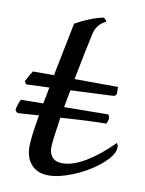

<svg xmlns="http://www.w3.org/2000/svg" viewBox="-80 -747 615 815"><g transform="rotate(10 227.0 -340.0)"><path d="M454 -159Q454 -152 450 -138Q436 -106 390 -71Q344 -36 286.5 -13Q229 10 186 10Q138 10 111.5 -19Q85 -48 85 -97Q85 -137 102 -234L15 -228Q6 -228 0 -239Q0 -246 5.5 -263.5Q11 -281 16 -286L111 -287L120 -331Q121 -340 125 -358L26 -354Q25 -354 22 -359Q19 -364 18 -367Q34 -399 44 -413H135L181 -643Q245 -679 299 -690Q303 -690 308.5 -684.5Q314 -679 314 -675Q274 -656 265 -613Q251 -551 224 -412L412 -411Q411 -407 411.5 -399Q412 -391 412 -387Q412 -378 407 -374Q402 -370 392 -370L215 -362Q205 -312 201 -287L390 -289Q395 -286 397 -274Q397 -268 394 -259Q391 -250 388 -249Q323 -249 193 -240Q177 -135 177 -110Q177 -83 191 -67Q205 -51 235 -51Q280 -51 336 -85Q392 -119 448 -176Q454 -168 454 -159Z"/></g></svg>

Font: Charmonman
Style: Bold
Weight: 700
Designer: Ekaluck Peanpanawate
Foundry: Cadson Demak Co.,Ltd.
Version: Version 1.000; ttfautohint (v1.6)